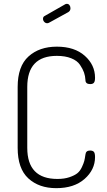

<svg xmlns="http://www.w3.org/2000/svg" viewBox="-20 -974 557 1000"><path d="M336 -911 236 -856Q231 -853 226 -853Q217 -853 210.5 -860Q204 -867 204 -876Q204 -887 213 -891L320 -952Q324 -954 328 -954Q337 -954 342 -947Q347 -940 347 -931Q347 -918 336 -911ZM425 -557Q424 -578 417.5 -596.5Q411 -615 396.5 -636.5Q382 -658 351 -670.5Q320 -683 276 -683Q122 -683 122 -521V-204Q122 -42 279 -42Q315 -42 341.5 -51Q368 -60 382.5 -71.5Q397 -83 406.5 -103.5Q416 -124 419 -136Q422 -148 425 -169Q427 -190 449 -190Q463 -190 469 -183Q475 -176 475 -156Q475 -90 420.5 -42Q366 6 273 6Q183 6 127.5 -45Q72 -96 72 -204V-521Q72 -629 128.5 -680Q185 -731 276 -731Q368 -731 421.5 -683.5Q475 -636 475 -569Q475 -550 469 -543Q463 -536 450 -536Q425 -536 425 -557Z"/></svg>

Font: Dosis
Style: Light
Weight: 300
Designer: Edgar Tolentino, Pablo Impallari, Igino Marini
Foundry: Edgar Tolentino, Pablo Impallari, Igino Marini
Version: Version 1.007